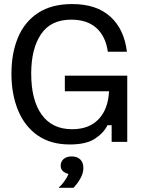

<svg xmlns="http://www.w3.org/2000/svg" viewBox="-20 -682 698 923"><path d="M315.8 12.5Q223.3 12.5 160.8 -31.2Q98.3 -75 66.7 -152.1Q35 -229.2 35 -327.5Q35 -426.7 66.7 -502.1Q98.3 -577.5 163.3 -620Q228.3 -662.5 326.7 -662.5Q444.2 -662.5 510.8 -601.7Q577.5 -540.8 590 -433.3H498.3Q488.3 -506.7 443.8 -547.1Q399.2 -587.5 322.5 -587.5Q224.2 -587.5 177.1 -517.5Q130 -447.5 130 -328.3Q130 -200.8 180.4 -130.8Q230.8 -60.8 326.7 -60.8Q408.3 -60.8 454.2 -109.2Q500 -157.5 504.2 -243.3H291.7V-318.3H591.7V0H516.7V-80H496.7Q478.3 -42.5 436.2 -15Q394.2 12.5 315.8 12.5ZM263.3 220.8V218.3Q277.5 206.7 290.8 187.5Q304.2 168.3 309.2 154.2Q294.2 150.8 282.9 141.2Q271.7 131.7 271.7 114.2Q271.7 95 285.8 82.5Q300 70 324.2 70Q351.7 70 366.3 85Q380.8 100 380.8 125.8Q380.8 150.8 366.3 176.2Q351.7 201.7 333.3 220.8Z"/></svg>

Font: Familjen Grotesk GF
Style: Regular
Weight: 400
Designer: Anders Wikstroem, Jonas Baeckman, Matilda Gysing, Kristian Moeller
Foundry: Familjen STHLM AB
Version: Version 2.000; Beta; Release 4; Build 6